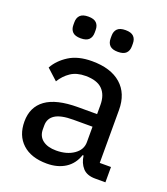

<svg xmlns="http://www.w3.org/2000/svg" viewBox="-136 -823 812 931"><g transform="rotate(20 270.5 -357.5)"><path d="M459 0Q416 0 394.5 -24Q373 -48 368 -86H363Q347 -38 308 -13Q269 12 213 12Q132 12 87 -29.5Q42 -71 42 -143Q42 -218 96.5 -257.5Q151 -297 263 -297H361V-344Q361 -396 333 -424Q305 -452 246 -452Q200 -452 169.5 -431.5Q139 -411 119 -378L63 -429Q86 -471 132.5 -500.5Q179 -530 251 -530Q348 -530 401 -483.5Q454 -437 454 -352V-79H512V0ZM234 -63Q289 -63 325 -88Q361 -113 361 -152V-232H262Q198 -232 168.5 -213Q139 -194 139 -158V-138Q139 -102 164.5 -82.5Q190 -63 234 -63ZM160 -615Q131 -615 118 -628Q105 -641 105 -664V-678Q105 -701 118 -714Q131 -727 160 -727Q189 -727 202 -714Q215 -701 215 -678V-664Q215 -641 202 -628Q189 -615 160 -615ZM352 -615Q323 -615 310 -628Q297 -641 297 -664V-678Q297 -701 310 -714Q323 -727 352 -727Q381 -727 394 -714Q407 -701 407 -678V-664Q407 -641 394 -628Q381 -615 352 -615Z"/></g></svg>

Font: IBM Plex Sans Hebrew Text
Style: Regular
Weight: 450
Designer: Mike Abbink, Paul van der Laan, Pieter van Rosmalen, Yanek Iontef
Foundry: Bold Monday
Version: Version 1.2